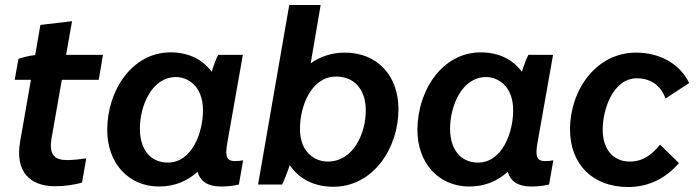

<svg xmlns="http://www.w3.org/2000/svg" viewBox="-20 -740 2790 770"><path d="M202 7C237 7 281 1 309 -8L326 -105C308 -102 272 -98 250 -98C204 -98 174 -114 187 -187L228 -420H376L393 -520H245L269 -655L142 -640L121 -519C98 -517 72 -510 54 -504L39 -420H104L61 -174C39 -50 101 7 202 7Z M867 8C893 8 917 5 938 0L955 -97C944 -95 934 -94 922 -94C890 -94 882 -111 891 -164L954 -520H855C845 -501 836 -475 829 -452C793 -501 737 -530 664 -530C509 -530 410 -376 410 -219C410 -84 497 8 618 8C680 8 732 -14 772 -51C784 -12 814 8 867 8ZM686 -431C727 -431 794 -401 794 -297C794 -208 750 -88 653 -88C583 -88 541 -141 541 -224C541 -315 588 -431 686 -431Z M1015 0H1111C1119 -14 1132 -48 1142 -78C1178 -24 1238 9 1317 9C1476 9 1578 -145 1578 -302C1578 -437 1493 -529 1363 -529C1310 -529 1264 -513 1226 -486L1266 -720H1140ZM1294 -92C1251 -92 1183 -121 1183 -224C1183 -314 1228 -433 1328 -433C1401 -433 1447 -381 1447 -297C1447 -206 1398 -92 1294 -92Z M2111 8C2137 8 2161 5 2182 0L2199 -97C2188 -95 2178 -94 2166 -94C2134 -94 2126 -111 2135 -164L2198 -520H2099C2089 -501 2080 -475 2073 -452C2037 -501 1981 -530 1908 -530C1753 -530 1654 -376 1654 -219C1654 -84 1741 8 1862 8C1924 8 1976 -14 2016 -51C2028 -12 2058 8 2111 8ZM1930 -431C1971 -431 2038 -401 2038 -297C2038 -208 1994 -88 1897 -88C1827 -88 1785 -141 1785 -224C1785 -315 1832 -431 1930 -431Z M2499 10C2580 10 2648 -23 2703 -86L2627 -160C2596 -121 2559 -92 2506 -92C2438 -92 2397 -143 2397 -220C2397 -300 2438 -426 2534 -426C2592 -426 2631 -395 2649 -345L2744 -407C2704 -489 2620 -529 2531 -529C2370 -529 2266 -378 2266 -221C2266 -81 2357 10 2499 10Z"/></svg>

Font: Fixel Text 20240404 SemiBold
Style: Italic
Weight: 600
Width: 4
Italic angle: -10°
Designer: AlfaBravo + MacPaw
Foundry: Kyrylo Tkachov, Marchela Mozhyna, Serhii Makarenko, Maria Weinstein, Zakhar Kryvoshyya
Version: Version 1.211;Glyphs 3.2 (3225)